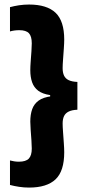

<svg xmlns="http://www.w3.org/2000/svg" viewBox="-20 -698 388 846"><path d="M24 -666.5Q42.5 -671.5 64 -674.8Q85.5 -678 108 -678Q186.5 -678 224.8 -641.8Q263 -605.5 263 -523.5Q263 -508 261.2 -483.5Q259.5 -459 257.8 -435.5Q256 -412 256 -397.5Q256 -378 262.2 -364.8Q268.5 -351.5 282.8 -344.8Q297 -338 321 -337V-214.5Q297 -213.5 282.8 -206.5Q268.5 -199.5 262.2 -186.5Q256 -173.5 256 -154Q256 -140 257.8 -116Q259.5 -92 261.2 -67.8Q263 -43.5 263 -27Q263 56 224.8 92.2Q186.5 128.5 108 128.5Q85.5 128.5 64.2 125.2Q43 122 24 117V9Q32.5 11 42.2 12.8Q52 14.5 63 14.5Q94 14.5 107 0.8Q120 -13 120 -43.5Q120 -57 118.5 -79.2Q117 -101.5 115.2 -124.5Q113.5 -147.5 113.5 -162Q113.5 -193.5 121.8 -216.8Q130 -240 150.2 -254.8Q170.5 -269.5 207 -274L201 -270V-279Q167.5 -284 148.5 -298.2Q129.5 -312.5 121.5 -335.5Q113.5 -358.5 113.5 -389Q113.5 -404 115.2 -426.8Q117 -449.5 118.5 -472Q120 -494.5 120 -507Q120 -538 107.5 -551.5Q95 -565 65 -565Q53 -565 42.8 -563.5Q32.5 -562 24 -559.5Z"/></svg>

Font: Anek Latin
Style: Bold
Weight: 700
Designer: Yesha Goshar
Foundry: Ek Type
Version: Version 1.003